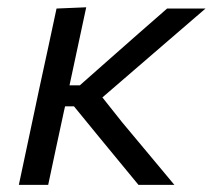

<svg xmlns="http://www.w3.org/2000/svg" viewBox="-20 -520 598 540"><path d="M33 0Q44.5 -55 55.5 -106Q66.5 -157 79.5 -219L90.5 -271Q104.5 -336 116 -388.5Q127 -441 139 -496L222.5 -499.5Q199.5 -392.5 175.5 -280H204.5L290.5 -356Q330.5 -391 370.5 -426.5Q410.5 -461.5 450 -496H558Q507.5 -452.5 456.8 -408.8Q406 -365 355 -321L268 -246L324 -175.5Q361 -131.5 397.5 -87.5Q434 -43.5 470.5 0H369.5L313.5 -68L257.5 -136L188 -221H163L159.5 -205.5Q147.5 -149.5 137 -101Q126.5 -52.5 115.5 0Z"/></svg>

Font: Heraclito
Style: Italic
Weight: 400
Italic angle: -12°
Designer: Kostas Bartsokas (font) & Cristiano Sobral (main changes)
Foundry: Kostas Bartsokas (font) & Cristiano Sobral (main changes)
Version: Version 1.00;July 8, 2020;FontCreator 13.0.0.2655 64-bit